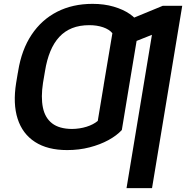

<svg xmlns="http://www.w3.org/2000/svg" viewBox="-20 -757 951 981"><path d="M654.8 -409.7 602.5 -92.8Q576.7 -64.5 534.2 -41.3Q491.7 -18.1 438 -4.2Q384.3 9.8 323.2 9.8Q223.1 9.8 158.9 -31.7Q94.7 -73.2 70.1 -150.1Q45.4 -227.1 62.5 -333.5L71.3 -386.2L209 -388.2L199.7 -333.5Q188.5 -260.3 199.2 -207.5Q210 -154.8 246.3 -126.7Q282.7 -98.6 347.7 -98.1Q387.7 -98.6 422.1 -109.4Q456.5 -120.1 479.5 -139.2L524.4 -409.7ZM692.4 -634.8 640.6 -323.7 509.8 -322.8 554.2 -587.4Q538.1 -606.9 506.6 -617.7Q475.1 -628.4 436.5 -628.4Q386.7 -628.4 348.6 -613.3Q310.5 -598.1 283 -568.4Q255.4 -538.6 237.3 -494.9Q219.2 -451.2 210 -394L200.7 -339.8L64.5 -340.3L72.8 -394Q90.3 -502.9 141.4 -579.6Q192.4 -656.2 271.7 -696.8Q351.1 -737.3 452.6 -737.3Q512.2 -737.3 560.5 -723.1Q608.9 -709 642.6 -685.8Q676.3 -662.6 692.4 -634.8ZM911.1 -727.5 756.8 204.1H626.5L756.3 -579.1L605 -519L627.4 -651.4L812 -727.5Z"/></svg>

Font: Inter 16pt SemiBold
Style: Italic
Weight: 600
Italic angle: -9.3988°
Version: Version 4.001;git-66647c0bb